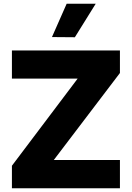

<svg xmlns="http://www.w3.org/2000/svg" viewBox="-20 -1011 709 1031"><path d="M494 -991H338L259 -812L382 -811ZM624 0V-152H269L624 -619V-740H44V-589H397L44 -121V0Z"/></svg>

Font: Be Vietnam Pro ExtraBold
Style: Regular
Weight: 800
Designer: Lam Bao, Tony Le, Vietanh Nguyen
Foundry: Yellow Type Foundry
Version: Version 1.002